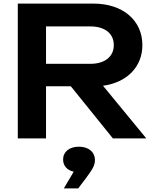

<svg xmlns="http://www.w3.org/2000/svg" viewBox="-20 -770 864 1068"><path d="M608 0H794L553 -293C686 -311 772 -398 772 -519C772 -657 663 -750 500 -750H79V0H236V-290H374ZM415 278 459 220C496 169 508 151 508 119C508 76 473 46 419 46C365 46 331 75 331 117C331 152 353 177 390 185L335 278ZM236 -415V-623H483C563 -623 613 -584 613 -519C613 -455 563 -415 483 -415Z"/></svg>

Font: Bounded Med
Style: Regular
Weight: 500
Designer: Vlad Churkin
Version: Version 3.0